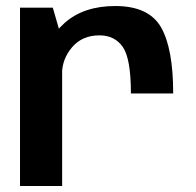

<svg xmlns="http://www.w3.org/2000/svg" viewBox="-20 -618 652 638"><path d="M415 -307.5H555.5Q555.5 -457.5 514.8 -527.8Q474 -598 363 -598Q258.5 -598 195.2 -542.2Q132 -486.5 132 -405.5L186 -371.5Q186 -421.5 219.5 -461Q253 -500.5 310.5 -500.5Q361 -500.5 388 -462Q415 -423.5 415 -307.5ZM46.5 0H186.5V-485L155.5 -592.5H46.5Z"/></svg>

Font: Anybody Thin SemiBold
Style: Regular
Weight: 600
Version: Version 1.113;gftools[0.9.25]